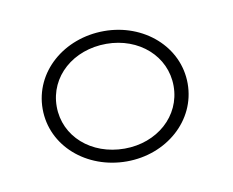

<svg xmlns="http://www.w3.org/2000/svg" viewBox="-39 -792 359 296"><g transform="rotate(-10 141.0 -644.0)"><path d="M139 -542C201 -542 252 -586 252 -644C252 -702 201 -746 139 -746C76 -746 25 -702 25 -644C25 -586 76 -542 139 -542ZM139 -562C87 -562 47 -597 47 -644C47 -691 87 -726 139 -726C190 -726 230 -691 230 -644C230 -597 190 -562 139 -562Z"/></g></svg>

Font: Sprat Light
Style: Regular
Weight: 300
Designer: Ethan Nakache
Foundry: Collletttivo
Version: Version 2.000;Glyphs 3.2 (3217)